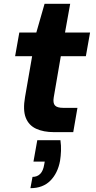

<svg xmlns="http://www.w3.org/2000/svg" viewBox="-20 -691 501 1004"><path d="M263 0Q207 0 168.5 -18Q130 -36 114.5 -76Q99 -116 111 -184L148 -397H59L81 -521H170L213 -671H347L320 -521H451L429 -397H298L261 -182Q256 -152 267.5 -139.5Q279 -127 311 -127H385L363 0ZM139 293 150 234Q175 234 190.5 218Q206 202 211 170L214 154H155L175 42H296Q300 71 299 98Q298 125 294 150Q282 215 243 254Q204 293 139 293Z"/></svg>

Font: DM Sans 10pt Black
Style: Italic
Weight: 900
Italic angle: -10°
Version: Version 4.004;gftools[0.9.30]